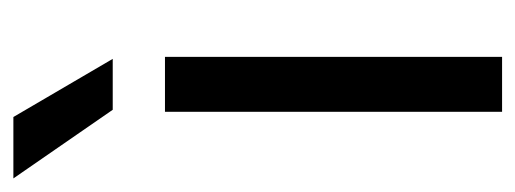

<svg xmlns="http://www.w3.org/2000/svg" viewBox="-296 -508 770 287"><g transform="rotate(-90 89.5 -365.0)"><path d="M65.4 -503.9H147.5V0H65.4ZM-34.2 -730.5H57.6L144.5 -582H68.4Z"/></g></svg>

Font: Wanted Sans Variable
Style: Regular
Weight: 400
Designer: Original Design by Kil Hyung-jin and Kang Hanbin, Wanted Lab, Inc; Hangeul from Source Han Sans by Jang Soo-young and Ka
Foundry: Wanted Lab, Inc.
Version: Version 1.003;Glyphs 3.2 (3227)